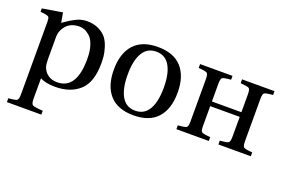

<svg xmlns="http://www.w3.org/2000/svg" viewBox="-96 -815 2002 1358"><g transform="rotate(20 904.5 -136.0)"><path d="M194 -157Q194 -117 201 -96Q213 -62 241.5 -42.5Q270 -23 309 -23Q455 -23 455 -250Q455 -310 441 -352.5Q427 -395 405 -414Q383 -433 364 -440.5Q345 -448 326 -448Q242 -448 207 -378Q194 -352 194 -321ZM25 201Q78 197 89 189Q100 181 100 143V-402Q100 -428 94 -436Q88 -444 68 -447L30 -452V-477L181 -502L194 -428Q199 -431 218.5 -444.5Q238 -458 250.5 -465.5Q263 -473 283 -483Q303 -493 323 -497.5Q343 -502 364 -502Q416 -502 454 -482.5Q492 -463 511.5 -436.5Q531 -410 542.5 -372.5Q554 -335 556.5 -309.5Q559 -284 559 -256Q559 -112 490 -50Q421 12 308 12Q234 12 194 -11V143Q194 181 207 189Q220 197 284 201V230H25Z M795 -409Q761 -351 761 -245Q761 -139 795 -81Q829 -23 897 -23Q965 -23 999 -81Q1033 -139 1033 -245Q1033 -351 999 -409Q965 -467 897 -467Q829 -467 795 -409ZM717.5 -55Q657 -122 657 -245Q657 -368 717.5 -435Q778 -502 897 -502Q1016 -502 1076.5 -435Q1137 -368 1137 -245Q1137 -122 1076.5 -55Q1016 12 897 12Q778 12 717.5 -55Z M1217 0V-29Q1271 -33 1281.5 -41Q1292 -49 1292 -87V-403Q1292 -441 1281.5 -449Q1271 -457 1217 -461V-490H1461V-461Q1407 -457 1396.5 -449Q1386 -441 1386 -403V-270H1608V-403Q1608 -441 1597.5 -449Q1587 -457 1533 -461V-490H1777V-461Q1723 -457 1712.5 -449Q1702 -441 1702 -403V-87Q1702 -49 1712.5 -41Q1723 -33 1777 -29V0H1533V-29Q1587 -33 1597.5 -41Q1608 -49 1608 -87V-235H1386V-87Q1386 -49 1396.5 -41Q1407 -33 1461 -29V0Z"/></g></svg>

Font: Heuristica
Style: Regular
Weight: 400
Version: Version 1.0.1 ; ttfautohint (v1.4.1)